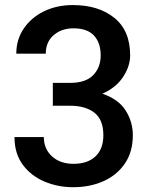

<svg xmlns="http://www.w3.org/2000/svg" viewBox="-20 -741 608 770"><path d="M191.9 -316.9V-408.7H262.2Q323.7 -408.7 353.8 -439.7Q383.8 -470.7 383.8 -519Q383.8 -569.3 356.9 -598.4Q330.1 -627.4 274.4 -627.4Q227.1 -627.4 195.3 -600.1Q163.6 -572.8 163.6 -525.9H45.4Q45.4 -582.5 75.2 -626.5Q105 -670.4 156.2 -695.6Q207.5 -720.7 272.5 -720.7Q375 -720.7 438.5 -669.4Q502 -618.2 502 -519Q502 -476.1 473.9 -432.9Q445.8 -389.6 390.6 -365.2Q455.1 -343.3 483.9 -297.9Q512.7 -252.4 512.7 -198.7Q512.7 -132.3 481.2 -85.7Q449.7 -39.1 395.5 -14.6Q341.3 9.8 272.9 9.8Q212.4 9.8 158.7 -12.7Q105 -35.2 71.5 -80.1Q38.1 -125 38.1 -191.4H155.8Q155.8 -143.6 188.7 -113.8Q221.7 -84 274.9 -84Q331.1 -84 362.8 -113.8Q394.5 -143.6 394.5 -198.7Q394.5 -260.7 358.9 -288.8Q323.2 -316.9 262.2 -316.9Z"/></svg>

Font: Vazirmatn UI Medium
Style: Regular
Weight: 500
Designer: Saber Rastikerdar
Foundry: Saber Rastikerdar
Version: Version 33.003